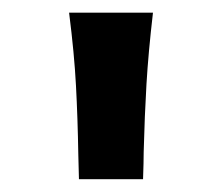

<svg xmlns="http://www.w3.org/2000/svg" viewBox="-20 -794 352 304"><path d="M104 -548.8Q103 -607.9 100.3 -658.2Q97.7 -708.5 89.4 -773.9H222.2Q214.8 -710 211.9 -660.6Q209 -611.3 207.5 -553.2Q207.5 -538.6 206.5 -510.3H105Z"/></svg>

Font: Lesson One Extra
Style: Regular
Weight: 800
Designer: But Ko, Victor Gaultney, Annie Olsen, Julie Remington, Don Collingsworth, Eric Hays, Becca Hirsbrunner
Version: Version 1.100